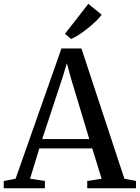

<svg xmlns="http://www.w3.org/2000/svg" viewBox="-34 -1008 748 1028"><path d="M49.5 -51 295 -748.5H402L632 -51L694 -39V0H433V-39L510 -51L460 -213.5H176.5L127 -51L206.5 -39V0H-14V-39ZM444 -263.5 344.5 -593.5 324 -669.5 300.5 -592 192 -263.5ZM346.5 -799.5 314 -827 439 -987.5 510.5 -929Q497.5 -912 477.8 -893Q458 -874 435.2 -855.8Q412.5 -837.5 389.8 -822.8Q367 -808 347.5 -799.5Z"/></svg>

Font: Merriweather 60pt
Style: Regular
Weight: 400
Version: Version 2.100